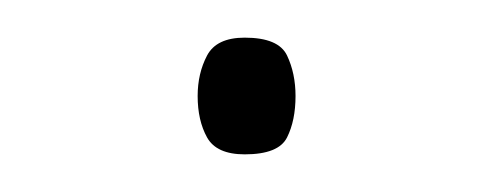

<svg xmlns="http://www.w3.org/2000/svg" viewBox="-20 -365 260 102"><path d="M85 -314Q85 -326 90 -335.5Q95 -345 110 -345Q128 -345 132.5 -335.5Q137 -326 137 -314Q137 -301 132.5 -292Q128 -283 110 -283Q95 -283 90 -292Q85 -301 85 -314Z"/></svg>

Font: Noto Sans Bengali UI Thin
Style: Regular
Weight: 100
Designer: Jelle Bosma - Monotype Design Team
Foundry: Monotype Imaging Inc.
Version: Version 2.003; ttfautohint (v1.8.4.7-5d5b)